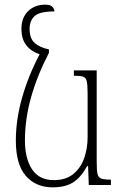

<svg xmlns="http://www.w3.org/2000/svg" viewBox="-20 -794 529 824"><path d="M206 10Q134 10 91 -39Q48 -88 48 -191Q48 -281 75 -375.5Q102 -470 150 -561Q114 -573 93 -599.5Q72 -626 72 -671Q72 -718 100.5 -746Q129 -774 174 -774Q194 -774 203 -766.5Q212 -759 214 -745Q150 -745 128.5 -725Q107 -705 107 -670Q107 -629 129 -609.5Q151 -590 190 -582V-567Q140 -471 113.5 -377Q87 -283 87 -191Q87 -114 117.5 -67.5Q148 -21 211 -21Q263 -21 295 -47.5Q327 -74 341.5 -116Q356 -158 356 -205V-392Q356 -428 352.5 -444.5Q349 -461 336.5 -465Q324 -469 297 -469V-492H395V-98Q395 -63 398.5 -47.5Q402 -32 415 -27.5Q428 -23 456 -23V0H361L358 -81H354Q326 -31 292.5 -10.5Q259 10 206 10Z"/></svg>

Font: Noto Serif Armenian SemiCondensed ExtraLight
Style: Regular
Weight: 200
Width: 4
Designer: Monotype Design Team
Foundry: Monotype Imaging Inc.
Version: Version 2.008; ttfautohint (v1.8.4.7-5d5b)